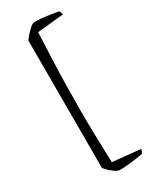

<svg xmlns="http://www.w3.org/2000/svg" viewBox="-241 -854 865 1076"><g transform="rotate(-30 191.5 -316.0)"><path d="M193 163Q181 163 166 153.5Q151 144 136 130Q121 116 110 103V-722Q121 -737 136 -754Q151 -771 166 -783Q181 -795 193 -795Q215 -795 242.5 -792Q270 -789 297 -785Q324 -781 342 -777Q344 -774 347 -767Q350 -760 350 -752L181 -735Q177 -645 173.5 -561Q170 -477 168.5 -395Q167 -313 167 -230Q167 -162 169 -77Q171 8 174 102L353 120Q353 130 349 137Q345 144 342 147Q321 151 294.5 154.5Q268 158 241 160.5Q214 163 193 163Z"/></g></svg>

Font: Texturina 12pt ExtraLight
Style: Regular
Weight: 250
Designer: Guillermo Torres Carreño
Foundry: Omnibus-Type
Version: Version 1.002